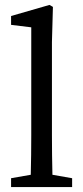

<svg xmlns="http://www.w3.org/2000/svg" viewBox="-20 -760 338 780"><path d="M25 0V-36L105 -50Q106 -91 106.5 -130.5Q107 -170 107 -210V-649L25 -659V-695L181 -740L195 -732L191 -589V-210Q191 -170 191.5 -130Q192 -90 193 -50L273 -36V0Z"/></svg>

Font: Source Serif 4
Style: Regular
Weight: 400
Designer: Frank Grießhammer
Foundry: Adobe
Version: Version 4.005;hotconv 1.1.0;makeotfexe 2.6.0